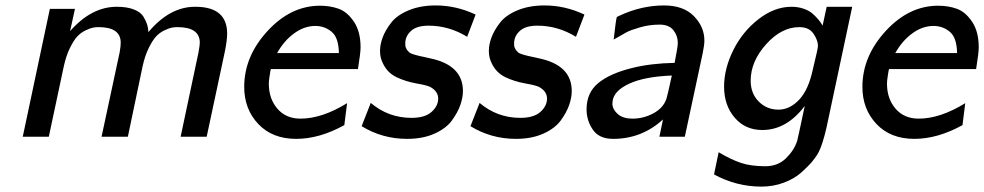

<svg xmlns="http://www.w3.org/2000/svg" viewBox="-20 -505 3634 709"><path d="M64 0 164.1 -472.2H256.8L238.8 -390.1Q317.9 -480 411.1 -480Q449.2 -480 474.6 -470Q500 -460 510 -442.9Q520 -425.8 523.4 -414.3Q526.9 -402.8 527.8 -389.2Q527.8 -387.2 527.8 -386.2Q606.4 -480 700.2 -480Q700.7 -480 701.2 -480Q818.8 -480 818.8 -380.9Q818.8 -357.9 811 -317.9L743.2 0H647L712.9 -311Q717.8 -337.9 717.8 -347.2Q717.8 -404.8 635.3 -404.8Q634.8 -404.8 633.8 -404.8Q624 -404.8 614 -402.8Q604 -400.9 586.9 -392.8Q569.8 -384.8 556.4 -370.4Q543 -356 529.1 -327.4Q515.1 -298.8 506.8 -261.2L452.1 0H355L421.9 -312Q425.8 -334 425.8 -347.2Q425.8 -404.8 344.2 -404.8Q343.8 -404.8 342.8 -404.8Q333 -404.8 323 -402.8Q313 -400.9 295.9 -392.8Q278.8 -384.8 265.4 -370.4Q252 -356 238 -327.4Q224.1 -298.8 215.8 -261.2L160.2 0Z M881.8 -184.1Q881.8 -296.9 967.8 -390.4Q1053.7 -483.9 1161.6 -483.9Q1199.7 -483.9 1231.2 -472.4Q1262.7 -460.9 1287.1 -424.6Q1311.5 -388.2 1311.5 -330.1Q1311.5 -310.1 1301.8 -250H980.5Q979.5 -249 978 -240Q976.6 -231 974.6 -218Q972.7 -205.1 972.7 -195.8Q972.7 -140.6 1004.2 -103.8Q1035.6 -66.9 1089.8 -66.9Q1168.9 -66.9 1261.7 -124L1251.5 -43Q1159.7 7.8 1073.7 7.8Q985.8 7.8 933.8 -47.1Q881.8 -102.1 881.8 -184.1ZM1003.4 -309.1H1231.4Q1230.5 -366.2 1204.6 -387.7Q1178.7 -409.2 1144.5 -409.2Q1103.5 -409.2 1065.9 -381.6Q1028.3 -354 1003.4 -309.1Z M1315.4 -39.1 1349.1 -125Q1414.1 -69.8 1499.5 -69.8Q1549.3 -69.8 1573.7 -91.8Q1598.1 -113.8 1598.1 -140.9Q1598.1 -168 1568.4 -184.1Q1557.1 -189.9 1517.3 -197Q1477.5 -204.1 1444.3 -220Q1411.1 -235.8 1394.5 -270Q1383.3 -291 1383.3 -316.9Q1383.3 -340.8 1393.3 -367.4Q1403.3 -394 1424.8 -421.6Q1446.3 -449.2 1489.3 -467Q1532.2 -484.9 1589.4 -484.9Q1664.6 -484.9 1736.3 -451.2L1705.1 -369.1Q1638.2 -410.2 1562.5 -410.2Q1518.6 -410.2 1497.6 -390.6Q1476.6 -371.1 1476.6 -345.2Q1476.6 -336.4 1477.5 -332Q1479.5 -327.1 1481.4 -323.5Q1483.4 -319.8 1486.8 -316.4Q1490.2 -313 1492.2 -311Q1494.1 -309.1 1499.3 -307.1Q1504.4 -305.2 1507.3 -304.2Q1510.3 -303.2 1518.3 -301Q1526.4 -298.8 1530.8 -297.9Q1535.2 -296.9 1547.1 -294.4Q1559.1 -292 1566.4 -290Q1689.5 -265.1 1689.5 -168.9Q1689.5 -145 1679.9 -117.4Q1670.4 -89.8 1648.9 -60.3Q1627.4 -30.8 1584.5 -11.5Q1541.5 7.8 1483.4 7.8Q1391.6 7.8 1315.4 -39.1Z M1717.3 -39.1 1751 -125Q1815.9 -69.8 1901.4 -69.8Q1951.2 -69.8 1975.6 -91.8Q2000 -113.8 2000 -140.9Q2000 -168 1970.2 -184.1Q1959 -189.9 1919.2 -197Q1879.4 -204.1 1846.2 -220Q1813 -235.8 1796.4 -270Q1785.2 -291 1785.2 -316.9Q1785.2 -340.8 1795.2 -367.4Q1805.2 -394 1826.7 -421.6Q1848.1 -449.2 1891.1 -467Q1934.1 -484.9 1991.2 -484.9Q2066.4 -484.9 2138.2 -451.2L2106.9 -369.1Q2040 -410.2 1964.4 -410.2Q1920.4 -410.2 1899.4 -390.6Q1878.4 -371.1 1878.4 -345.2Q1878.4 -336.4 1879.4 -332Q1881.3 -327.1 1883.3 -323.5Q1885.3 -319.8 1888.7 -316.4Q1892.1 -313 1894 -311Q1896 -309.1 1901.1 -307.1Q1906.2 -305.2 1909.2 -304.2Q1912.1 -303.2 1920.2 -301Q1928.2 -298.8 1932.6 -297.9Q1937 -296.9 1949 -294.4Q1960.9 -292 1968.3 -290Q2091.3 -265.1 2091.3 -168.9Q2091.3 -145 2081.8 -117.4Q2072.3 -89.8 2050.8 -60.3Q2029.3 -30.8 1986.3 -11.5Q1943.4 7.8 1885.3 7.8Q1793.5 7.8 1717.3 -39.1Z M2146 -101.1Q2146 -163.1 2189.5 -198.5Q2232.9 -233.9 2314 -253.9Q2381.8 -271 2471.2 -272.9Q2483.4 -334 2482.9 -347.2Q2482.9 -373 2466.6 -393.6Q2450.2 -414.1 2416 -414.1Q2377.9 -414.1 2343.5 -404.1Q2309.1 -394 2293.9 -386Q2278.8 -377.9 2246.1 -358.9Q2254.9 -437 2257.8 -441.9Q2259.8 -443.8 2267.1 -446.8Q2348.1 -484.9 2432.1 -484.9Q2503.9 -484.9 2542.5 -445.3Q2581.1 -405.8 2581.1 -355Q2581.1 -339.8 2575.2 -310.1L2508.8 0H2415L2428.2 -64Q2350.1 7.8 2244.1 7.8Q2192.4 7.8 2169.2 -26.1Q2146 -60.1 2146 -101.1ZM2241.2 -120.1Q2243.2 -99.1 2262.2 -83Q2281.2 -66.9 2315.9 -66.9Q2356 -66.9 2392.6 -86.4Q2429.2 -106 2440.9 -140.1Q2443.8 -147.9 2460.9 -226.1Q2359.9 -222.2 2303.5 -196Q2247.1 -169.9 2242.2 -131.8Z M2616.7 139.2 2633.8 57.1Q2678.7 84 2715.8 96.4Q2752.9 108.9 2805.7 108.9Q2852.5 108.9 2882.6 79.3Q2912.6 49.8 2923.8 15.1Q2924.8 13.2 2951.7 -113.8Q2884.8 -24.9 2794.9 -24.9Q2731.9 -24.9 2692.9 -70.6Q2653.8 -116.2 2653.8 -185.1Q2653.8 -251 2687.7 -319.6Q2721.7 -388.2 2780.8 -434.1Q2839.8 -480 2902.8 -480Q2926.8 -480 2947.3 -472.9Q2967.8 -465.8 2979.7 -455.3Q2991.7 -444.8 3000.7 -434.3Q3009.8 -423.8 3013.7 -417L3017.6 -410.2L3032.7 -480H3127L3031.7 -32.2Q3017.6 27.8 3003.9 55.2Q2995.1 72.3 2980 90.6Q2964.8 108.9 2939.2 131.8Q2913.6 154.8 2874.8 169.4Q2835.9 184.1 2791.5 184.1Q2699.7 184.1 2616.7 139.2ZM2752 -207Q2752 -160.2 2781.7 -130.1Q2811.5 -100.1 2854.5 -100.1Q2896.5 -100.1 2931.2 -137Q2965.8 -173.8 2981.9 -250Q3001 -328.1 3000.5 -335.9Q3000.5 -356 2984.1 -380.4Q2967.8 -404.8 2931.6 -404.8Q2865.7 -404.8 2808.8 -341.3Q2752 -277.8 2752 -207Z M3164.6 -184.1Q3164.6 -296.9 3250.5 -390.4Q3336.4 -483.9 3444.3 -483.9Q3482.4 -483.9 3513.9 -472.4Q3545.4 -460.9 3569.8 -424.6Q3594.2 -388.2 3594.2 -330.1Q3594.2 -310.1 3584.5 -250H3263.2Q3262.2 -249 3260.7 -240Q3259.3 -231 3257.3 -218Q3255.4 -205.1 3255.4 -195.8Q3255.4 -140.6 3286.9 -103.8Q3318.4 -66.9 3372.6 -66.9Q3451.7 -66.9 3544.4 -124L3534.2 -43Q3442.4 7.8 3356.4 7.8Q3268.6 7.8 3216.6 -47.1Q3164.6 -102.1 3164.6 -184.1ZM3286.1 -309.1H3514.2Q3513.2 -366.2 3487.3 -387.7Q3461.4 -409.2 3427.2 -409.2Q3386.2 -409.2 3348.6 -381.6Q3311 -354 3286.1 -309.1Z"/></svg>

Font: CMU Bright
Style: SemiBoldOblique
Weight: 600
Italic angle: -12°
Version: Version 0.7.0